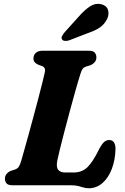

<svg xmlns="http://www.w3.org/2000/svg" viewBox="-20 -964 651 999"><path d="M348.5 0H46Q22 0 13.8 -10Q5.5 -20 5.5 -35Q6 -49 14.5 -59.2Q23 -69.5 36.5 -75L58 -82Q71.5 -87 77.8 -96.5Q84 -106 90.5 -127.5Q96 -146.5 106.2 -182.8Q116.5 -219 129.2 -265.2Q142 -311.5 155.2 -361Q168.5 -410.5 180.5 -456.2Q192.5 -502 201.2 -537Q210 -572 213.5 -589Q218 -612 200.5 -619.5L178.5 -627.5Q167.5 -632.5 160.8 -640Q154 -647.5 154 -659.5Q154 -677.5 166.2 -688.8Q178.5 -700 201 -700H441.5Q465 -700 473.2 -690Q481.5 -680 481.5 -665.5Q481.5 -650.5 472.5 -640.2Q463.5 -630 451.5 -625L427.5 -617.5Q416.5 -614 410.5 -606.5Q404.5 -599 398.5 -579.5Q386.5 -542 372 -490.2Q357.5 -438.5 342.2 -382Q327 -325.5 313.5 -273.5Q300 -221.5 290.5 -182.8Q281 -144 278 -128.5Q271.5 -94 283 -80.2Q294.5 -66.5 320 -66.5H363.5Q406.5 -66.5 435 -94Q463.5 -121.5 497.5 -191.5Q510.5 -215.5 522.2 -225.5Q534 -235.5 547 -235.5Q565.5 -235.5 573.2 -223Q581 -210.5 581 -189Q579.5 -131.5 561.8 -85Q544 -38.5 513 -11.5Q482 15.5 441.5 15.5Q427 15.5 414.8 11.8Q402.5 8 387.5 4Q372.5 0 348.5 0ZM389.5 -877.5Q419.5 -912 448.5 -930.8Q477.5 -949.5 508.5 -941.5Q535.5 -934.5 542.2 -911.2Q549 -888 536.5 -863.5Q523 -837.5 499.8 -821.2Q476.5 -805 438 -792L339.5 -754Q328 -750 317.2 -751.2Q306.5 -752.5 302.5 -759.5Q298 -768 303.2 -777.2Q308.5 -786.5 317 -797Z"/></svg>

Font: Fraunces 9pt Soft
Style: Bold Italic
Weight: 700
Italic angle: -16°
Version: Version 1.000;[b76b70a41]